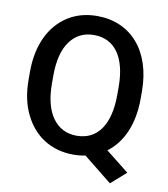

<svg xmlns="http://www.w3.org/2000/svg" viewBox="-91 -798 871 997"><g transform="rotate(10 344.5 -299.0)"><path d="M637.2 -375C637.2 -589.4 518.1 -720.7 341.8 -720.7C283.7 -720.7 232.9 -707 188.5 -679.2C100.1 -623.5 46.9 -518.1 46.9 -375V-335.9C46.9 -264.2 59.6 -202.6 85 -151.4C135.3 -47.9 227.1 9.8 342.8 9.8C364.7 9.8 386.2 7.8 406.2 3.4L556.2 123.5L635.7 53.7L513.7 -43C591.3 -100.1 637.2 -201.7 637.2 -335.9ZM514.2 -335.9C514.2 -177.2 452.1 -89.8 342.8 -89.8C289.6 -89.8 247.1 -110.8 216.3 -153.3C185.5 -195.8 169.9 -256.3 169.9 -335.9V-376C169.9 -455.1 185.1 -515.6 215.8 -557.6C246.6 -599.6 288.6 -620.6 341.8 -620.6C451.2 -620.6 514.2 -534.2 514.2 -376Z"/></g></svg>

Font: Vazirmatn Medium
Style: Regular
Weight: 500
Designer: Saber Rastikerdar
Foundry: Saber Rastikerdar
Version: Version 33.003